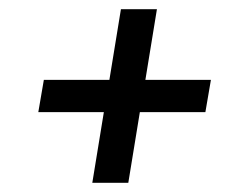

<svg xmlns="http://www.w3.org/2000/svg" viewBox="-20 -548 540 416"><path d="M180 -152 205 -305H63L75 -375H217L242 -528H320L295 -375H437L425 -305H283L258 -152Z"/></svg>

Font: Iosevka Curly Slab Oblique
Style: Regular
Weight: 400
Italic angle: -9°
Monospace: yes
Designer: Belleve Invis
Foundry: Belleve Invis
Version: Version 11.1.0; ttfautohint (v1.8.3)